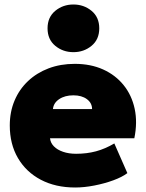

<svg xmlns="http://www.w3.org/2000/svg" viewBox="-20 -819 648 854"><path d="M314.5 15Q227 15 161.5 -19.5Q96 -54 59.8 -116Q23.5 -178 23.5 -261Q23.5 -321.5 44.8 -371.8Q66 -422 104.8 -458.5Q143.5 -495 196.2 -515Q249 -535 312.5 -535Q383.5 -535 438.8 -510Q494 -485 530 -440.2Q566 -395.5 579 -335.2Q592 -275 577.5 -204H202.5Q204.5 -183.5 219.8 -168Q235 -152.5 260.5 -143.8Q286 -135 318.5 -135Q366 -135 407 -146Q448 -157 488.5 -181L546.5 -49Q523.5 -31.5 484 -17Q444.5 -2.5 399.5 6.2Q354.5 15 314.5 15ZM215.5 -334H389.5Q389.5 -361 366.5 -378Q343.5 -395 306.5 -395Q268.5 -395 243.2 -378Q218 -361 215.5 -334ZM306.5 -587Q260 -587 225.8 -615.2Q191.5 -643.5 191.5 -693Q191.5 -742.5 225.8 -770.8Q260 -799 306.5 -799Q353 -799 387.2 -770.8Q421.5 -742.5 421.5 -693Q421.5 -643.5 387.2 -615.2Q353 -587 306.5 -587Z"/></svg>

Font: Geologica Roman Black
Style: Regular
Weight: 900
Designer: Sindre Bremnes, Frode Helland
Foundry: Monokrom Skriftforlag AS
Version: Version 1.010;gftools[0.9.28]